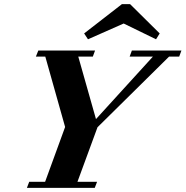

<svg xmlns="http://www.w3.org/2000/svg" viewBox="-20 -907 896 927"><path d="M751 -745.6 733.4 -717.3 577.1 -793.5 404.8 -717.3 386.2 -745.6 568.8 -887.2H607.9ZM109.9 0 121.1 -29.3H197.8L294.4 -293.9L198.7 -633.8H153.3L165 -663.1H439L428.2 -633.8H357.9L443.4 -332L718.3 -633.8H606L616.7 -663.1H856L845.2 -633.8H796.4L450.7 -292.5L354 -29.3H448.7L437.5 0Z"/></svg>

Font: Elstob ExtraBold
Style: Italic
Weight: 800
Italic angle: -20°
Designer: Peter S. Baker
Version: Version 1.015